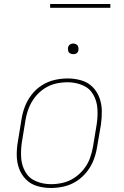

<svg xmlns="http://www.w3.org/2000/svg" viewBox="-20 -929 616 957"><path d="M233 8H234Q266 8 299 0.5Q332 -7 361.5 -26Q391 -45 413 -73Q435 -101 447 -132.5Q459 -164 464 -197L483 -307Q488 -342 487.5 -376.5Q487 -411 475.5 -442Q464 -473 441 -496Q418 -519 385 -528.5Q352 -538 318 -538H317Q285 -538 252 -530.5Q219 -523 189 -504Q159 -485 137.5 -457Q116 -429 104 -397.5Q92 -366 87 -333L69 -223Q63 -189 63.5 -154Q64 -119 75.5 -88Q87 -57 110 -34Q133 -11 166 -1.5Q199 8 233 8ZM234 -11Q195 -11 160 -25.5Q125 -40 106.5 -72Q88 -104 85.5 -142.5Q83 -181 89 -220L107 -330Q112 -360 123 -389Q134 -418 153.5 -443.5Q173 -469 200 -487Q227 -505 257 -512Q287 -519 317 -519Q356 -519 391 -504.5Q426 -490 444.5 -458Q463 -426 465.5 -387.5Q468 -349 462 -310L444 -200Q439 -170 428.5 -141Q418 -112 398 -86.5Q378 -61 351 -43Q324 -25 294 -18Q264 -11 234 -11ZM345 -659Q351 -659 357 -661Q363 -663 366.5 -668Q370 -673 371 -679Q372 -687 370 -695Q368 -703 361 -707.5Q354 -712 345 -712Q339 -712 333.5 -710Q328 -708 324 -702.5Q320 -697 319 -692Q318 -683 320 -675Q322 -667 329.5 -663Q337 -659 345 -659ZM230 -890H530V-909H230Z"/></svg>

Font: Iosevka Sparkle Thin
Style: Italic
Weight: 100
Italic angle: -9°
Designer: Belleve Invis
Foundry: Belleve Invis
Version: Version 4.5.0; ttfautohint (v1.8.3)